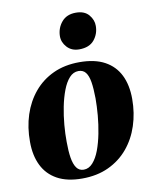

<svg xmlns="http://www.w3.org/2000/svg" viewBox="-87 -840 737 920"><g transform="rotate(-10 281.0 -380.0)"><path d="M321 -537.5Q395.5 -537.5 443.8 -511.2Q492 -485 516 -436.5Q540 -388 540 -320Q540 -251.5 520.2 -191Q500.5 -130.5 462 -84.5Q423.5 -38.5 367.2 -12.2Q311 14 238.5 14Q165.5 14 117.5 -12.5Q69.5 -39 45.8 -87.5Q22 -136 22 -202Q21.5 -272.5 41.2 -333.2Q61 -394 99.5 -440Q138 -486 193.8 -511.8Q249.5 -537.5 321 -537.5ZM309.5 -496.5Q284 -496.5 265 -475.5Q246 -454.5 232.5 -419Q219 -383.5 210.5 -340.8Q202 -298 198.2 -254Q194.5 -210 195 -172Q195 -127 200.2 -94.5Q205.5 -62 218.2 -44.2Q231 -26.5 253 -26.5Q278 -26.5 297.2 -48Q316.5 -69.5 329.8 -105Q343 -140.5 351.5 -183.8Q360 -227 363.8 -271.2Q367.5 -315.5 367.5 -353.5Q367 -402 361.8 -433.5Q356.5 -465 344 -480.8Q331.5 -496.5 309.5 -496.5ZM331.5 -598Q295 -598 272.8 -622.2Q250.5 -646.5 251 -677Q252 -716.5 276.5 -745.2Q301 -774 345.5 -774Q387.5 -774 408.5 -749Q429.5 -724 429 -695Q429 -656.5 405 -627.2Q381 -598 331.5 -598Z"/></g></svg>

Font: Merriweather 96pt Black
Style: Italic
Weight: 900
Italic angle: -7.8°
Version: Version 2.101